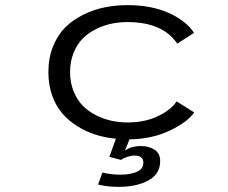

<svg xmlns="http://www.w3.org/2000/svg" viewBox="-20 -532 890 748"><path d="M451.5 91 406 79 431.5 8.5Q390.5 4.5 353.5 -7Q316.5 -18.5 282.2 -39.8Q248 -61 223 -89.8Q198 -118.5 183.2 -160Q168.5 -201.5 168.5 -251Q168.5 -306.5 186.8 -351.5Q205 -396.5 235 -426Q265 -455.5 305.5 -475.2Q346 -495 388.5 -503.5Q431 -512 476 -512Q571 -512 638.2 -481.2Q705.5 -450.5 736 -404L670.5 -362Q614 -446 476.5 -446Q445 -446 414.5 -439.8Q384 -433.5 354.2 -418.8Q324.5 -404 302.5 -382.2Q280.5 -360.5 266.8 -326.5Q253 -292.5 253 -251Q253 -210 266.8 -176.2Q280.5 -142.5 302.5 -120.2Q324.5 -98 354.2 -83Q384 -68 414.5 -61.5Q445 -55 476.5 -55Q545 -55 596 -79.8Q647 -104.5 668 -137L736.5 -94Q711.5 -57 642.5 -23.8Q573.5 9.5 484.5 11L466.5 55Q491 37 528.5 37Q560 37 582 51.2Q604 65.5 604 95Q604 146 558 171Q512 196 442 196Q398.5 196 362 187L379 140.5Q416 148.5 447.5 148.5Q488.5 148.5 513.5 137.2Q538.5 126 538.5 102Q538.5 74 504 74Q491 74 475.5 79.2Q460 84.5 451.5 91Z"/></svg>

Font: League Mono Wide Light
Style: Regular
Weight: 300
Width: 8
Designer: Tyler Finck
Foundry: The League of Moveable Type / Tyler Finck
Version: Version 2.210